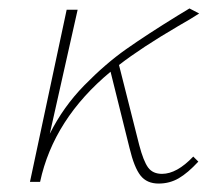

<svg xmlns="http://www.w3.org/2000/svg" viewBox="-20 -431 520 455"><path d="M438 -60 450 -48Q425 -21 403.5 -8.5Q382 4 356 4Q328 4 313 -15Q298 -34 287 -80L242 -261Q107 -149 75 0H51L138 -408H164L98 -114Q130 -178 180 -229Q230 -280 279 -314.5Q328 -349 401 -394L429 -411L452 -399Q432 -386 402 -369Q315 -318 262 -277L310 -87Q320 -49 331 -34Q342 -19 364 -19Q399 -19 438 -60Z"/></svg>

Font: Ysabeau Infant Extralight
Style: Italic
Weight: 200
Italic angle: -12°
Designer: Christian Thalmann (Catharsis Fonts)
Version: Version 0.003